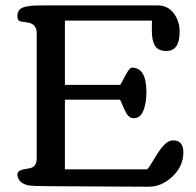

<svg xmlns="http://www.w3.org/2000/svg" viewBox="-20 -706 742 728"><path d="M538.1 -64Q546.9 -72.8 564 -102.5Q581.1 -132.3 599.1 -153.1Q617.2 -173.8 637.2 -173.8Q656.2 -173.8 665.8 -161.9Q675.3 -149.9 675.3 -128.9Q675.3 -76.2 634.3 -37.1Q593.3 2 543.5 2L171.9 0Q104.5 0 85.9 -3.4Q47.4 -13.7 45.9 -43.9Q45.9 -54.2 54.9 -58.8Q64 -63.5 79.3 -65.7Q94.7 -67.9 100.1 -70.3Q119.1 -78.1 119.1 -105V-581.1Q119.1 -616.2 82.5 -621.1Q79.6 -621.6 74 -622.3Q68.4 -623 66.2 -623.3Q64 -623.5 60.1 -624.3Q56.2 -625 54.7 -626Q53.2 -627 51 -628.7Q48.8 -630.4 48.1 -632.6Q47.4 -634.8 46.6 -637.9Q45.9 -641.1 45.9 -645Q45.9 -659.7 53.5 -668.7Q61 -677.7 80.1 -681.2Q99.1 -684.6 111.8 -685.1Q124.5 -685.5 154.8 -685.5Q166 -685.5 171.9 -685.5H578.6Q615.7 -685.5 638.4 -656.2Q661.1 -627 661.1 -585Q661.1 -512.7 610.8 -512.7Q579.6 -512.7 567.6 -532.5Q555.7 -552.2 555.7 -591.3Q555.7 -616.2 556.2 -627.9H226.1V-384.3H435.5Q439 -387.7 447.3 -404.5Q455.6 -421.4 464.6 -435.5Q473.6 -449.7 480 -449.7Q535.2 -449.7 535.2 -356Q535.2 -315.9 523.7 -286.9Q512.2 -257.8 487.3 -257.8Q474.1 -257.8 465.6 -267.6Q457 -277.3 448 -299.3Q439 -321.3 435.1 -328.1H226.1V-64Z"/></svg>

Font: Corben
Style: Regular
Weight: 400
Designer: vernon adams
Foundry: vernon adams
Version: Version 1.100